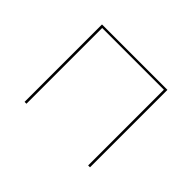

<svg xmlns="http://www.w3.org/2000/svg" viewBox="-103 -630 803 803"><g transform="rotate(45 298.5 -229.0)"><path d="M492 0H481V-448H116V0H105V-458H492Z"/></g></svg>

Font: Ysabeau SC Hairline
Style: Regular
Weight: 100
Designer: Christian Thalmann (Catharsis Fonts)
Version: Version 0.003